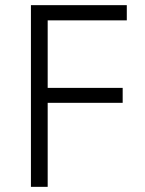

<svg xmlns="http://www.w3.org/2000/svg" viewBox="-20 -725 564 745"><path d="M100 0V-705H472V-646H165V-384H456V-326H165V0Z"/></svg>

Font: Nunito Sans 7pt Condensed Light
Style: Regular
Weight: 300
Width: 3
Designer: Vernon Adams
Foundry: Vernon Adams
Version: Version 3.101;gftools[0.9.27]